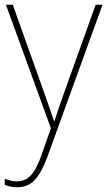

<svg xmlns="http://www.w3.org/2000/svg" viewBox="-25 -548 453 811"><path d="M0 -528 190 -6 152 102Q130 166 106 192Q82 218 46 218Q23 218 -5 207V233Q21 243 47 243Q94 243 122.5 211.5Q151 180 175 115L408 -528H379L250 -168Q234 -123 223 -91Q212 -59 205 -37H203Q190 -77 156 -172L29 -528Z"/></svg>

Font: Noto Sans Display Thin
Style: Regular
Weight: 250
Designer: Monotype Design Team
Foundry: Monotype Imaging Inc.
Version: Version 1.900